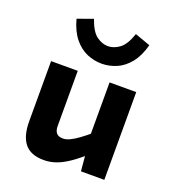

<svg xmlns="http://www.w3.org/2000/svg" viewBox="-138 -863 890 981"><g transform="rotate(20 307.0 -372.0)"><path d="M536 0H409L396 -144H391V-477H536ZM407 -211 427 -103Q381 -61 344 -36Q307 -11 275 0Q243 11 210 11Q139 11 106 -29.5Q73 -70 73 -150V-477H218V-177Q218 -152 229 -139Q240 -126 265 -126Q281 -126 301.5 -135.5Q322 -145 348 -164Q374 -183 407 -211ZM319 -648Q351 -648 381.5 -670.5Q412 -693 433 -755L517 -725Q500 -662 469 -624Q438 -586 399 -569.5Q360 -553 319 -553Q278 -553 239 -569.5Q200 -586 169 -624Q138 -662 121 -725L205 -755Q227 -692 257 -670Q287 -648 319 -648Z"/></g></svg>

Font: Intel One Mono Light
Style: Regular
Weight: 300
Monospace: yes
Designer: Fred Shallcrass
Foundry: Frere-Jones Type LLC
Version: Version 1.004